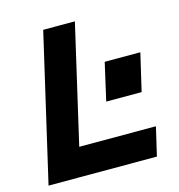

<svg xmlns="http://www.w3.org/2000/svg" viewBox="-105 -797 831 890"><g transform="rotate(-15 310.5 -352.0)"><path d="M334 -704 203 -137H571L539 0H19L182 -704ZM378 -307 419 -487H590L548 -307Z"/></g></svg>

Font: CBA Beacon Sans Extra Bold
Style: Italic
Weight: 800
Italic angle: -13°
Designer: Wei Huang
Foundry: Wei Huang
Version: Version 1.002